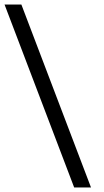

<svg xmlns="http://www.w3.org/2000/svg" viewBox="-107 -772 456 844"><path d="M-87 -752H-13L293 52H219Z"/></svg>

Font: Pathway Extreme 8pt Thin 12pt Medium
Style: Italic
Weight: 500
Italic angle: -8°
Version: Version 1.001;gftools[0.9.26]